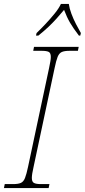

<svg xmlns="http://www.w3.org/2000/svg" viewBox="-33 -951 429 971"><path d="M-13 0 -9 -20H34Q59 -20 72.5 -26Q86 -32 93.5 -51Q101 -70 109 -108L215 -606Q219 -626 221.5 -639.5Q224 -653 224 -663Q224 -683 213.5 -688.5Q203 -694 178 -694H135L139 -714H365L361 -694H318Q293 -694 279.5 -688Q266 -682 258.5 -663.5Q251 -645 243 -606L137 -108Q128 -69 128 -51Q128 -32 138.5 -26Q149 -20 174 -20H217L213 0ZM152 -784Q172 -803 196.5 -829Q221 -855 243 -882Q265 -909 275 -931H315Q318 -909 328 -882Q338 -855 351.5 -829Q365 -803 376 -784L373 -771H366Q337 -809 321 -836.5Q305 -864 291 -901Q271 -877 252.5 -856.5Q234 -836 213 -816Q192 -796 161 -771H149Z"/></svg>

Font: Noto Serif Thin
Style: Italic
Weight: 100
Italic angle: -12°
Designer: Monotype Design Team
Foundry: Monotype Imaging Inc.
Version: Version 2.014; ttfautohint (v1.8.4.7-5d5b)